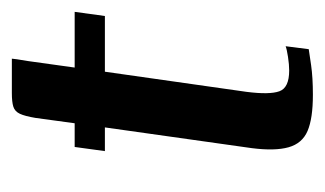

<svg xmlns="http://www.w3.org/2000/svg" viewBox="-132 -413 548 324"><g transform="rotate(-90 142.0 -251.0)"><path d="M144 3Q104 3 83 -6Q62 -15 55.5 -38Q49 -61 54 -100L89 -348H49L56 -399H96L105 -465Q108 -483 112 -491.5Q116 -500 124 -502.5Q132 -505 147 -505H205Q205 -503 204 -496.5Q203 -490 201 -478L190 -399H284L277 -348H183L149 -109Q144 -70 150 -53.5Q156 -37 185 -37Q195 -37 208 -39Q221 -41 226 -43L221 -4Q215 -3 194 0Q173 3 144 3Z"/></g></svg>

Font: Genos Thin Medium
Style: Italic
Weight: 500
Italic angle: -8°
Version: Version 1.010